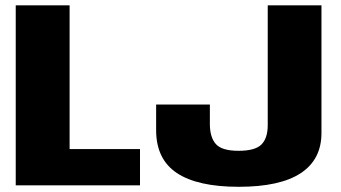

<svg xmlns="http://www.w3.org/2000/svg" viewBox="-20 -695 1278 720"><path d="M39 0H505V-136H241V-675H39ZM875 5.5Q1030.5 5.5 1108 -45.8Q1185.5 -97 1185.5 -196.5V-675H984V-226Q984 -177 960.5 -153.2Q937 -129.5 874.5 -129.5Q812 -129.5 789.5 -154.8Q767 -180 767 -230V-303H565.5V-207Q565.5 -98 643.2 -46.2Q721 5.5 875 5.5Z"/></svg>

Font: Anybody Thin ExtraBold
Style: Regular
Weight: 800
Version: Version 1.113;gftools[0.9.25]